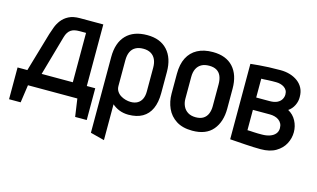

<svg xmlns="http://www.w3.org/2000/svg" viewBox="-87 -765 2033 1232"><g transform="rotate(15 929.5 -148.5)"><path d="M469 -92V-501H314Q269 -501 240 -486Q211 -471 193.5 -448Q176 -425 166.5 -399.5Q157 -374 150 -352L74 -92H9V119H86L103 1H431L448 119H525V-92ZM169 -92 244 -356Q249 -374 257 -386.5Q265 -399 276 -406.5Q287 -414 301 -417Q315 -420 333 -420H376V-92Z M942 -171V-312Q942 -404 894.5 -456Q847 -508 760 -508Q670 -508 621 -457.5Q572 -407 572 -312V191L665 215V-23Q674 -15 686 -7.5Q698 0 711.5 5.5Q725 11 741 14Q757 17 773 17Q829 17 866.5 -4.5Q904 -26 923 -68Q942 -110 942 -171ZM850 -316V-158Q850 -129 840.5 -108.5Q831 -88 812.5 -77Q794 -66 767 -66Q750 -66 732 -71Q714 -76 699 -85.5Q684 -95 674.5 -110Q665 -125 665 -145V-316Q665 -349 675.5 -371.5Q686 -394 707 -405.5Q728 -417 758 -417Q788 -417 808.5 -405Q829 -393 839.5 -370.5Q850 -348 850 -316Z M1377 -185V-317Q1377 -409 1330 -460.5Q1283 -512 1195 -512Q1135 -512 1093 -489.5Q1051 -467 1029 -424Q1007 -381 1007 -317V-185Q1007 -133 1027 -88.5Q1047 -44 1089 -17Q1131 10 1196 10Q1287 10 1332 -43.5Q1377 -97 1377 -185ZM1283 -321V-176Q1283 -148 1274 -126Q1265 -104 1245.5 -91.5Q1226 -79 1195 -79Q1164 -79 1143 -92Q1122 -105 1111.5 -127.5Q1101 -150 1101 -176V-321Q1101 -354 1112 -376Q1123 -398 1143.5 -409.5Q1164 -421 1195 -421Q1225 -421 1244.5 -409.5Q1264 -398 1273.5 -375.5Q1283 -353 1283 -321Z M1757 -278Q1781 -294 1794.5 -321.5Q1808 -349 1807 -378Q1807 -411 1794.5 -435.5Q1782 -460 1759.5 -477Q1737 -494 1707.5 -503Q1678 -512 1644 -512Q1602 -512 1566 -510.5Q1530 -509 1503 -506.5Q1476 -504 1461 -502.5Q1446 -501 1446 -501V0Q1446 0 1460 1Q1474 2 1497 3.5Q1520 5 1547.5 7Q1575 9 1602 10Q1629 11 1651 11Q1712 11 1751.5 -12.5Q1791 -36 1810 -72.5Q1829 -109 1829 -149Q1829 -189 1810.5 -224Q1792 -259 1757 -278ZM1637 -430Q1651 -430 1664.5 -426.5Q1678 -423 1689.5 -415.5Q1701 -408 1707.5 -396.5Q1714 -385 1714 -369Q1714 -352 1705 -336.5Q1696 -321 1677 -311.5Q1658 -302 1627 -302H1538V-427Q1545 -427 1556.5 -427.5Q1568 -428 1582 -429Q1596 -430 1610.5 -430Q1625 -430 1637 -430ZM1635 -82Q1622 -82 1608 -82Q1594 -82 1581 -83Q1568 -84 1557 -84.5Q1546 -85 1538 -85V-220H1652Q1667 -220 1682.5 -216Q1698 -212 1710 -203.5Q1722 -195 1729 -182Q1736 -169 1736 -151Q1736 -129 1723 -113.5Q1710 -98 1687 -90Q1664 -82 1635 -82Z"/></g></svg>

Font: Advent Pro SemiBold
Style: Regular
Weight: 600
Designer: VivaRado, Andreas Kalpakidis
Foundry: VivaRado, Andreas Kalpakidis
Version: Version 3.000